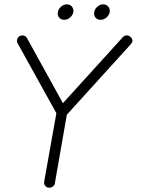

<svg xmlns="http://www.w3.org/2000/svg" viewBox="-20 -861 756 882"><path d="M317 -805Q314 -791 302 -780.5Q290 -770 275 -770Q260 -770 251.5 -780.5Q243 -791 246 -805Q248 -820 260.5 -830.5Q273 -841 287 -841Q302 -841 310.5 -830.5Q319 -820 317 -805ZM484 -805Q481 -791 469 -780.5Q457 -770 442 -770Q427 -770 418.5 -780.5Q410 -791 413 -805Q415 -820 427.5 -830.5Q440 -841 454 -841Q469 -841 477.5 -830.5Q486 -820 484 -805ZM581 -658 287 -334 232 -19Q231 -10 223.5 -4.5Q216 1 208 1H203Q193 0 187 -8.5Q181 -17 183 -27L239 -341L61 -662Q56 -671 59 -680.5Q62 -690 70 -695Q79 -700 89 -697.5Q99 -695 104 -686L269 -387L544 -690Q551 -698 561 -698.5Q571 -699 579 -692Q597 -676 581 -658Z"/></svg>

Font: Quicksand
Style: Italic
Weight: 400
Italic angle: -12°
Designer: Andrew Paglinawan
Foundry: Andrew Paglinawan
Version: 1.002